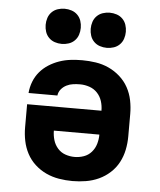

<svg xmlns="http://www.w3.org/2000/svg" viewBox="-53 -794 707 849"><g transform="rotate(5 300.0 -370.0)"><path d="M300 8Q270 8 240 3Q210 -2 183 -14.5Q156 -27 133.5 -47.5Q111 -68 97 -94.5Q83 -121 77 -150.5Q71 -180 71 -210V-313H401Q401 -335 394.5 -355.5Q388 -376 373.5 -391.5Q359 -407 338.5 -414Q318 -421 297 -421Q282 -421 266.5 -419Q251 -417 237 -410Q223 -403 213 -391Q203 -379 201 -363H73Q75 -389 84.5 -413.5Q94 -438 110.5 -457.5Q127 -477 149 -491Q171 -505 195.5 -513.5Q220 -522 245.5 -525Q271 -528 297 -528Q327 -528 357 -523.5Q387 -519 414.5 -506.5Q442 -494 465 -473.5Q488 -453 502.5 -426.5Q517 -400 523 -370Q529 -340 529 -310V-210Q529 -180 523 -150.5Q517 -121 503 -94.5Q489 -68 466.5 -47.5Q444 -27 417 -14.5Q390 -2 360 3Q330 8 300 8ZM300 -99Q321 -99 341 -106Q361 -113 375 -129Q389 -145 395 -165.5Q401 -186 401 -207H199Q199 -186 205 -165.5Q211 -145 225 -129Q239 -113 259 -106Q279 -99 300 -99ZM400 -592Q384 -592 369 -597Q354 -602 343 -613Q332 -624 327 -639Q322 -654 322 -670Q322 -686 327 -701Q332 -716 343 -727Q354 -738 369 -743Q384 -748 400 -748Q416 -748 431 -743Q446 -738 457 -727Q468 -716 473 -701Q478 -686 478 -670Q478 -654 473 -639Q468 -624 457 -613Q446 -602 431 -597Q416 -592 400 -592ZM200 -592Q184 -592 169 -597Q154 -602 143 -613Q132 -624 127 -639Q122 -654 122 -670Q122 -686 127 -701Q132 -716 143 -727Q154 -738 169 -743Q184 -748 200 -748Q216 -748 231 -743Q246 -738 257 -727Q268 -716 273 -701Q278 -686 278 -670Q278 -654 273 -639Q268 -624 257 -613Q246 -602 231 -597Q216 -592 200 -592Z"/></g></svg>

Font: Iosevka Custom XBdEx
Style: Regular
Weight: 800
Width: 7
Monospace: yes
Designer: Belleve Invis
Foundry: Belleve Invis
Version: Version 11.2.4; ttfautohint (v1.8.4)